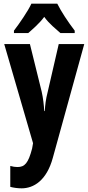

<svg xmlns="http://www.w3.org/2000/svg" viewBox="-20 -786 482 1046"><path d="M292 -766H151C134 -728 86 -658 56 -619V-606H134C154 -624 193 -656 221 -694C248 -656 286 -627 309 -606H387V-619C349 -669 314 -722 292 -766ZM3 -546 160 -6 155 23C134 103 115 124 75 124C63 124 49 122 36 118V232C55 237 76 240 98 240C162 240 234 199 268 73L439 -546H300L240 -286C229 -243 226 -215 224 -181H221C219 -216 215 -251 207 -287L143 -546Z"/></svg>

Font: Noto Sans Malayalam ExtraCondensed
Style: Bold
Weight: 700
Width: 2
Designer: Jelle Bosma - Monotype Design Team
Foundry: Monotype Imaging Inc.
Version: Version 2.104